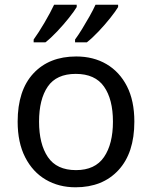

<svg xmlns="http://www.w3.org/2000/svg" viewBox="-20 -786 645 816"><path d="M551 -269Q551 -136 483.5 -63Q416 10 301 10Q230 10 174.5 -22.5Q119 -55 87 -117.5Q55 -180 55 -269Q55 -402 122 -474Q189 -546 304 -546Q377 -546 432.5 -513.5Q488 -481 519.5 -419.5Q551 -358 551 -269ZM146 -269Q146 -174 183.5 -118.5Q221 -63 303 -63Q384 -63 422 -118.5Q460 -174 460 -269Q460 -364 422 -418Q384 -472 302 -472Q220 -472 183 -418Q146 -364 146 -269ZM482 -756Q472 -739 449 -710Q426 -681 399 -652.5Q372 -624 349 -606H299V-618Q313 -637 329 -663Q345 -689 360.5 -716.5Q376 -744 386 -766H482ZM306 -756Q296 -739 273 -710Q250 -681 223 -652.5Q196 -624 173 -606H123V-618Q144 -647 169 -689.5Q194 -732 210 -766H306Z"/></svg>

Font: Noto Sans Coptic
Style: Regular
Weight: 400
Designer: Monotype Design Team, Denis Moyogo Jacquerye
Foundry: Monotype Imaging Inc.
Version: Version 2.002; ttfautohint (v1.8.4.7-5d5b)